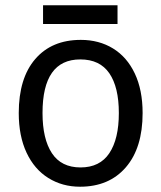

<svg xmlns="http://www.w3.org/2000/svg" viewBox="-20 -697 610 727"><path d="M283 10Q216 10 163 -23Q110 -56 80.5 -119Q51 -182 51 -269Q51 -401 113.5 -473.5Q176 -546 286 -546Q355 -546 408 -513.5Q461 -481 490.5 -418.5Q520 -356 520 -269Q520 -137 456.5 -63.5Q393 10 283 10ZM285 -63Q358 -63 394 -117Q430 -171 430 -269Q430 -367 394 -419.5Q358 -472 284 -472Q141 -472 141 -269Q141 -171 176.5 -117Q212 -63 285 -63ZM425 -606H143V-677H425Z"/></svg>

Font: Noto Sans Display
Style: Regular
Weight: 400
Designer: Monotype Design team
Foundry: Monotype Imaging Inc.
Version: Version 1.000